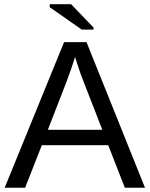

<svg xmlns="http://www.w3.org/2000/svg" viewBox="-20 -887 707 907"><path d="M569.8 0H665L388.7 -688H282.7L2 0H98.6L177.7 -201.2H491.2ZM334.5 -617.7 347.7 -577.1C356.8 -548.8 365.9 -523.4 375 -501L463.4 -273.9H206.1L293.9 -500C309.9 -542.3 321.9 -577 330.1 -604ZM366.2 -747.1H421.9V-756.8L315.9 -867.2H214.8V-853Z"/></svg>

Font: Arimo
Style: Regular
Weight: 400
Designer: Steve Matteson
Foundry: Monotype Imaging Inc.
Version: Version 1.32